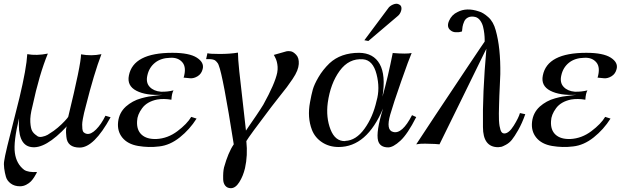

<svg xmlns="http://www.w3.org/2000/svg" viewBox="-20 -757 3256 1007"><path d="M560 -142Q473 17 398 17Q333 17 328 -40Q323 -87 332 -96Q217 28 142 14Q70 2 80 -137Q50 -13 58 45Q66 103 107 134Q129 148 174 145Q173 148 170.5 153Q168 158 160 171Q152 184 142.5 194Q133 204 117.5 212Q102 220 85 220Q56 220 36.5 205.5Q17 191 11 170Q5 149 2 126Q-1 103 2 87Q4 69 18.5 8.5Q33 -52 54.5 -134.5Q76 -217 82 -244Q119 -399 123 -473Q172 -464 231 -476Q186 -367 150 -199Q137 -149 139 -116.5Q141 -84 148.5 -70.5Q156 -57 171 -47Q182 -36 200 -39.5Q218 -43 230 -50Q242 -57 262 -71Q284 -87 303 -105.5Q322 -124 330.5 -134.5Q339 -145 338 -145Q405 -420 405 -472Q460 -462 512 -473Q473 -371 430 -200Q424 -177 421 -165Q418 -153 414.5 -133.5Q411 -114 411 -103.5Q411 -93 412 -81Q413 -69 419 -63Q425 -57 435 -55Q457 -51 484 -78Q511 -105 533 -150Z M1043 -395Q1037 -370 1017 -357.5Q997 -345 977.5 -346.5Q958 -348 942 -350L943 -349Q959 -403 937 -429.5Q915 -456 874 -454Q824 -453 793 -428Q762 -403 753 -362Q744 -324 765 -301.5Q786 -279 824 -276Q858 -275 890 -283Q881 -268 879 -234Q839 -241 804 -235Q751 -224 725.5 -189.5Q700 -155 699 -122Q696 -75 723 -50.5Q750 -26 801 -28Q860 -31 910.5 -69Q961 -107 983 -144L1011 -135Q975 -78 923 -36.5Q871 5 815 11Q760 18 704.5 8.5Q649 -1 621 -36Q594 -70 599.5 -118Q605 -166 640 -198Q657 -213 677 -224Q697 -235 721 -241.5Q745 -248 759.5 -250.5Q774 -253 801 -256Q828 -259 833 -260Q746 -255 695.5 -281Q645 -307 656 -361Q679 -480 884 -480Q973 -480 1012.5 -454.5Q1052 -429 1043 -395Z M1547 -421Q1546 -405 1538.5 -386Q1531 -367 1514.5 -342.5Q1498 -318 1484.5 -300Q1471 -282 1444 -248.5Q1417 -215 1403 -196Q1287 -43 1272 -17Q1280 58 1265 125Q1255 167 1235 198.5Q1215 230 1191 230Q1172 230 1161.5 217Q1151 204 1150.5 183.5Q1150 163 1151 148.5Q1152 134 1155 121Q1177 42 1206 0Q1149 -362 1127 -415Q1125 -421 1122 -425.5Q1119 -430 1115.5 -433.5Q1112 -437 1109 -439.5Q1106 -442 1101 -443.5Q1096 -445 1093.5 -445.5Q1091 -446 1085.5 -446.5Q1080 -447 1077.5 -447Q1075 -447 1069 -447Q1063 -447 1061 -447L1068 -478Q1079 -474 1132.5 -474Q1186 -474 1228 -481Q1228 -451 1235 -383Q1242 -315 1253.5 -219Q1265 -123 1270 -72Q1270 -73 1285.5 -95Q1301 -117 1324 -151Q1347 -185 1361 -208Q1422 -318 1434 -376Q1437 -393 1436 -407Q1435 -421 1432 -432.5Q1429 -444 1425 -452Q1421 -460 1419 -464L1416 -469L1483 -488Q1491 -490 1504.5 -488Q1518 -486 1533.5 -469.5Q1549 -453 1547 -421Z M2163 -143Q2118 -54 2080 -19Q2042 16 2016 16Q1973 16 1963 -19Q1951 -65 1989 -188Q1904 14 1756 14Q1707 14 1669.5 -10.5Q1632 -35 1616 -76Q1591 -141 1606 -221Q1613 -260 1620.5 -287Q1628 -314 1650.5 -352.5Q1673 -391 1708 -425Q1767 -480 1864 -480Q1939 -479 1971.5 -421Q2004 -363 1986 -250Q2015 -353 2040 -480L2039 -479Q2114 -473 2139 -479Q2125 -447 2084 -330Q2043 -213 2027 -157Q2003 -74 2042 -65Q2089 -52 2141 -153ZM1955 -228Q1974 -293 1955 -367.5Q1936 -442 1884 -446Q1810 -452 1761.5 -385.5Q1713 -319 1699 -218Q1689 -141 1713.5 -78Q1738 -15 1791 -17V-18Q1847 -20 1891.5 -81.5Q1936 -143 1955 -228ZM2081 -728Q2089 -717 2083.5 -699.5Q2078 -682 2065 -672L1912 -542L1891 -546L2020 -719Q2032 -731 2049.5 -736Q2067 -741 2081 -728Z M2735 -158Q2718 -110 2698 -75Q2678 -40 2664.5 -23.5Q2651 -7 2633 2.5Q2615 12 2609.5 13Q2604 14 2593 15Q2513 15 2513 -91Q2510 -265 2531 -501Q2532 -504 2489 -416Q2446 -328 2384.5 -202.5Q2323 -77 2285 0L2261 -2Q2236 -3 2209.5 -3.5Q2183 -4 2163 0Q2173 -16 2262.5 -151Q2352 -286 2437 -413Q2522 -540 2522 -539V-551Q2522 -563 2520 -581Q2518 -599 2513.5 -617Q2509 -635 2498.5 -649.5Q2488 -664 2473 -668Q2451 -673 2436 -666Q2421 -659 2414.5 -644Q2408 -629 2406 -617Q2404 -605 2403 -592Q2402 -592 2395 -590Q2388 -588 2383 -588Q2378 -588 2370.5 -588Q2363 -588 2356 -590.5Q2349 -593 2343 -598Q2321 -615 2335 -647.5Q2349 -680 2380 -694Q2427 -719 2492 -697Q2514 -691 2541 -667Q2568 -643 2580 -598Q2606 -506 2604 -368Q2603 -342 2601.5 -309.5Q2600 -277 2599 -255Q2598 -233 2597.5 -206.5Q2597 -180 2596.5 -162.5Q2596 -145 2597 -126.5Q2598 -108 2600 -96.5Q2602 -85 2605 -75.5Q2608 -66 2613 -61.5Q2618 -57 2625 -57Q2649 -57 2674.5 -98Q2700 -139 2707 -164Z M3214 -395Q3208 -370 3188 -357.5Q3168 -345 3148.5 -346.5Q3129 -348 3113 -350L3114 -349Q3130 -403 3108 -429.5Q3086 -456 3045 -454Q2995 -453 2964 -428Q2933 -403 2924 -362Q2915 -324 2936 -301.5Q2957 -279 2995 -276Q3029 -275 3061 -283Q3052 -268 3050 -234Q3010 -241 2975 -235Q2922 -224 2896.5 -189.5Q2871 -155 2870 -122Q2867 -75 2894 -50.5Q2921 -26 2972 -28Q3031 -31 3081.5 -69Q3132 -107 3154 -144L3182 -135Q3146 -78 3094 -36.5Q3042 5 2986 11Q2931 18 2875.5 8.5Q2820 -1 2792 -36Q2765 -70 2770.5 -118Q2776 -166 2811 -198Q2828 -213 2848 -224Q2868 -235 2892 -241.5Q2916 -248 2930.5 -250.5Q2945 -253 2972 -256Q2999 -259 3004 -260Q2917 -255 2866.5 -281Q2816 -307 2827 -361Q2850 -480 3055 -480Q3144 -480 3183.5 -454.5Q3223 -429 3214 -395Z"/></svg>

Font: GFS Artemisia
Style: Italic
Weight: 400
Italic angle: -12°
Designer: Takis Katsoulidis and George D. Matthiopoulos
Foundry: George Matthiopoulos and Takis Katsoulidis
Version: Version 1.0